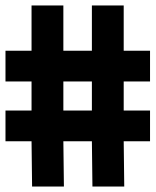

<svg xmlns="http://www.w3.org/2000/svg" viewBox="-20 -680 570 700"><path d="M431 -165 433 0H317L315 -165H211L213 0H97L95 -165H0V-277H95V-383H0V-495H95V-660H211V-495H315V-660H431V-495H527V-383H431V-277H527V-165ZM315 -383H211V-277H315Z"/></svg>

Font: Panefresco 999wt
Style: Regular
Weight: 900
Version: Version 1.001